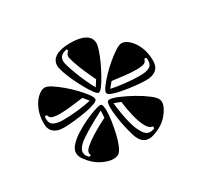

<svg xmlns="http://www.w3.org/2000/svg" viewBox="-122 -960 920 877"><g transform="rotate(-30 338.0 -521.5)"><path d="M338 -539Q331 -539 318.5 -555.5Q306 -572 291.5 -598Q277 -624 264 -652Q251 -680 243 -704Q235 -728 235 -740Q235 -770 262 -785.5Q289 -801 338 -801Q388 -801 415 -785.5Q442 -770 442 -740Q442 -728 434 -704Q426 -680 413 -652Q400 -624 385.5 -598Q371 -572 358.5 -555.5Q346 -539 338 -539ZM338 -567 358 -598Q345 -625 331.5 -656Q318 -687 309 -713.5Q300 -740 299 -751Q299 -756 302.5 -763Q306 -770 313 -775L310 -784Q269 -777 269 -745Q269 -734 276 -712Q283 -690 293.5 -663Q304 -636 316 -610.5Q328 -585 338 -567ZM121 -480Q87 -480 68.5 -495.5Q50 -511 50 -542Q50 -584 64 -616Q78 -648 98 -665.5Q118 -683 135 -683Q148 -683 169 -669.5Q190 -656 214.5 -635.5Q239 -615 260.5 -592.5Q282 -570 296 -551Q310 -532 310 -522Q310 -513 290 -505.5Q270 -498 239.5 -492.5Q209 -487 177 -483.5Q145 -480 121 -480ZM555 -480Q531 -480 499 -483.5Q467 -487 436.5 -492.5Q406 -498 386 -505.5Q366 -513 366 -522Q366 -532 380 -551Q394 -570 415.5 -592.5Q437 -615 461.5 -635.5Q486 -656 507 -669.5Q528 -683 541 -683Q558 -683 578 -665.5Q598 -648 612 -616Q626 -584 626 -542Q626 -511 607.5 -495.5Q589 -480 555 -480ZM541 -512Q573 -512 590 -521Q607 -530 607 -555Q607 -558 607 -561Q607 -564 606 -568L596 -570Q592 -551 575.5 -547.5Q559 -544 542 -544Q513 -544 479 -548Q445 -552 415 -556L392 -528Q422 -521 464.5 -516.5Q507 -512 541 -512ZM135 -512Q170 -512 212 -516.5Q254 -521 284 -528L261 -556Q231 -552 197 -548Q163 -544 134 -544Q118 -544 101.5 -547.5Q85 -551 81 -569L70 -568Q70 -567 69.5 -564Q69 -561 69 -557Q69 -530 87.5 -521Q106 -512 135 -512ZM434 -242Q393 -242 377 -294Q370 -316 363.5 -345Q357 -374 353 -403Q349 -432 349 -453Q349 -464 351 -476Q353 -488 364 -488Q379 -488 410 -475Q441 -462 475 -443Q509 -424 535 -404Q561 -384 565 -370Q566 -367 566.5 -364Q567 -361 567 -358Q567 -333 538.5 -298Q510 -263 457 -246Q446 -242 434 -242ZM245 -243Q219 -243 185 -260.5Q151 -278 124 -315Q110 -333 110 -352Q110 -371 127.5 -390Q145 -409 172.5 -426.5Q200 -444 229 -457.5Q258 -471 281.5 -479Q305 -487 315 -487Q324 -487 326 -473Q328 -459 328 -451Q328 -428 323.5 -397.5Q319 -367 312 -336.5Q305 -306 295.5 -283Q286 -260 275 -251Q270 -247 262 -245Q254 -243 245 -243ZM154 -307 164 -310Q162 -315 161.5 -317.5Q161 -320 161 -323Q161 -335 179.5 -351Q198 -367 223 -382.5Q248 -398 271 -410.5Q294 -423 303 -427L305 -464Q229 -425 183.5 -394.5Q138 -364 138 -339Q138 -328 143 -320.5Q148 -313 154 -307ZM451 -266Q466 -266 476 -272V-282Q458 -282 444 -307Q430 -332 420.5 -371Q411 -410 406 -451L372 -464Q375 -437 380.5 -403Q386 -369 395.5 -338Q405 -307 419 -286.5Q433 -266 451 -266Z"/></g></svg>

Font: Diplomata
Style: Regular
Weight: 400
Designer: Eduardo Rodriguez Tunni
Foundry: Eduardo Rodriguez Tunni
Version: Version 1.002; ttfautohint (v1.8.4.7-5d5b);gftools[0.9.23]